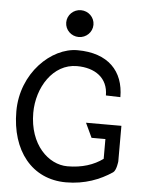

<svg xmlns="http://www.w3.org/2000/svg" viewBox="-55 -816 650 870"><g transform="rotate(5 270.0 -380.5)"><path d="M216 -711C216 -677 244 -650 278 -650C312 -650 340 -677 340 -711C340 -745 312 -772 278 -772C244 -772 216 -745 216 -711ZM506 -266H345L376 -200H439V-110C398 -80 345 -62 278 -62C192 -62 103 -145 103 -290C103 -405 173 -518 282 -518C364 -518 424 -477 424 -397L490 -395C490 -513 418 -590 278 -590C160 -590 26 -465 26 -290C26 -112 122 11 278 11C363 11 432 -16 487 -53C502 -63 506 -104 506 -104Z"/></g></svg>

Font: Charger
Style: Regular
Weight: 400
Designer: Jasper
Foundry: Cannot Into Space Fonts
Version: Version 0.98